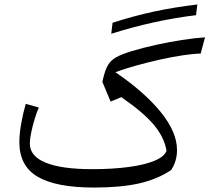

<svg xmlns="http://www.w3.org/2000/svg" viewBox="-20 -841 946 867"><path d="M865.2 -772.5Q675.3 -749.5 482.4 -688.5L488.3 -738.3Q585.9 -769.5 675.5 -788.8Q765.1 -808.1 871.1 -820.8ZM905.8 -672.4 886.2 -599.1Q854 -598.6 805.4 -591.3Q756.8 -584 702.1 -571.8Q647.5 -559.6 594.7 -544.9Q542 -530.3 501 -515.1Q633.8 -424.3 706.5 -334.2Q779.3 -244.1 779.3 -163.6Q779.3 -112.3 752.4 -72.8Q689.9 -31.2 607.7 -12.7Q525.4 5.9 404.8 5.9Q233.4 5.9 150.4 -42.7Q67.4 -91.3 67.4 -198.7Q67.4 -234.9 75.2 -280.3Q83 -325.7 96.2 -372.1L155.3 -355.5Q145 -332 135.7 -301Q126.5 -270 120.6 -241Q114.7 -211.9 114.7 -192.9Q114.7 -135.3 186.8 -106.2Q258.8 -77.1 396 -77.1Q490.7 -77.1 563.5 -87.2Q636.2 -97.2 679.9 -116Q723.6 -134.8 731.9 -160.6Q721.2 -222.2 674.1 -278.1Q627 -334 527.8 -402.3L479.5 -382.3L442.4 -471.2L446.8 -490.7Q455.6 -526.9 468 -547.9Q480.5 -568.8 505.4 -582.8Q530.3 -596.7 575.7 -610.4Q626 -625.5 684.8 -638.4Q743.7 -651.4 801.3 -660.4Q858.9 -669.4 905.8 -672.4Z"/></svg>

Font: Pinar-FD Regular
Style: FD-Regular
Weight: 400
Designer: Amin Abedi
Version: Version 3.000